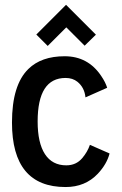

<svg xmlns="http://www.w3.org/2000/svg" viewBox="-20 -753 498 782"><path d="M127.9 -612.3 249 -733.4 370.6 -611.8 324.7 -566.9 250 -641.6 174.3 -565.9ZM28.8 -253.9Q28.8 -407.2 95.7 -472.2Q148.4 -523.9 243.4 -523.9Q338.4 -523.9 392.1 -443.8Q409.7 -418 416.5 -395.5L328.1 -356.4Q324.2 -396.5 295.4 -419.9Q275.9 -435.5 247.1 -435.5Q133.3 -435.5 133.3 -258.3Q133.3 -170.9 163.1 -125.2Q192.9 -79.6 250 -79.6Q290 -79.6 314.9 -108.9Q336.4 -134.3 346.2 -163.1L426.3 -127.9Q415 -84.5 378.4 -45.4Q327.1 8.8 247.1 8.8Q28.8 8.8 28.8 -253.9Z"/></svg>

Font: News Cycle
Style: Bold
Weight: 700
Version: Version 0.5.1